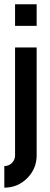

<svg xmlns="http://www.w3.org/2000/svg" viewBox="-42 -720 232 890"><path d="M27.8 -700.2H127.9V-600.1H27.8ZM27.8 -500H127.9V0Q127.9 62 84 106Q40 149.9 -22 149.9V49.8Q-1 49.8 13.4 35.4Q27.8 21 27.8 0Z"/></svg>

Font: OSP-DIN
Style: DIN
Weight: 500
Width: 3
Version: Version 001.000